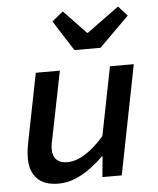

<svg xmlns="http://www.w3.org/2000/svg" viewBox="-54 -800 708 859"><g transform="rotate(-5 300.0 -371.0)"><path d="M174 12Q111 12 79 -21Q47 -54 47 -112Q47 -132 49.5 -151Q52 -170 56 -189L116 -491H224L166 -202Q162 -185 159.5 -171Q157 -157 157 -143Q157 -112 174 -96Q191 -80 221 -80Q261 -80 303.5 -107Q346 -134 388 -183L449 -491H556L459 0H372L381 -92H377Q350 -65 318 -41.5Q286 -18 250 -3Q214 12 174 12ZM297 -577 210 -713 260 -754 360 -649H364L508 -754L548 -710L414 -577Z"/></g></svg>

Font: Source Code Pro ExtraLight SemiBold
Style: Italic
Weight: 600
Italic angle: -11°
Monospace: yes
Version: Version 1.016;hotconv 1.0.116;makeotfexe 2.5.65601